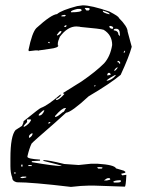

<svg xmlns="http://www.w3.org/2000/svg" viewBox="-20 -695 538 728"><path d="M272.5 -671.9 293.9 -674.8Q326.2 -674.8 394.5 -651.4Q430.7 -632.8 430.7 -627Q463.9 -593.8 463.9 -575.2L479.5 -517.6Q469.7 -480.5 437.5 -411.1Q396.5 -377 316.4 -330.1Q251 -269.5 230.5 -267.6L189.5 -230.5Q101.6 -154.3 99.6 -150.4Q90.8 -131.8 84 -102.5V-100.6Q84 -92.8 131.8 -89.8V-85.9L100.6 -84V-80.1Q185.5 -65.4 214.8 -65.4Q212.9 -68.4 144.5 -85V-87.9H145.5Q164.1 -87.9 223.6 -73.2L278.3 -69.3L325.2 -74.2H349.6Q414.1 -70.3 419.9 -56.6L449.2 -47.9L455.1 -43.9V-40L439.5 -36.1V-35.2L443.4 -30.3H445.3L459 -32.2V-30.3Q457 12.7 453.1 12.7L338.9 8.8H315.4Q291 8.8 249 13.7Q101.6 -3.9 43.9 -3.9Q26.4 -7.8 26.4 -21.5Q19.5 -39.1 19.5 -65.4V-94.7Q19.5 -179.7 39.1 -202.1L63.5 -217.8Q69.3 -228.5 69.3 -235.4Q131.8 -286.1 135.7 -286.1Q162.1 -295.9 208 -335.9H212.9Q200.2 -320.3 192.4 -320.3V-316.4H198.2Q210.9 -323.2 223.6 -337.9V-339.8H219.7V-342.8L290 -386.7Q343.8 -423.8 375 -455.1Q398.4 -481.4 405.3 -524.4Q405.3 -562.5 373 -582Q362.3 -585.9 285.2 -592.8Q285.2 -593.8 269.5 -594.7Q236.3 -594.7 207 -555.7Q199.2 -538.1 199.2 -529.3V-522.5H201.2Q201.2 -513.7 168.9 -509.8L127.9 -503.9V-502.9L122.1 -503.9H114.3L89.8 -501L87.9 -504.9Q101.6 -572.3 118.2 -588.9Q173.8 -639.6 196.3 -641.6Q212.9 -656.2 272.5 -671.9ZM311.5 -665H301.8V-663.1L307.6 -655.3H316.4L320.3 -660.2V-661.1Q319.3 -665 311.5 -665ZM249 -650.4V-648.4H250Q290 -648.4 290 -657.2L285.2 -661.1H273.4Q249 -655.3 249 -650.4ZM371.1 -654.3H370.1V-652.3Q370.1 -646.5 395.5 -640.6V-641.6Q395.5 -647.5 371.1 -654.3ZM212.9 -635.7V-632.8H225.6L229.5 -636.7V-637.7L223.6 -638.7Q212.9 -636.7 212.9 -635.7ZM226.6 -598.6 223.6 -594.7V-592.8H229.5L232.4 -596.7V-598.6ZM396.5 -596.7 394.5 -594.7V-592.8Q398.4 -585.9 405.3 -585.9H406.2Q409.2 -585.9 409.2 -589.8Q409.2 -594.7 398.4 -596.7ZM411.1 -582V-580.1Q428.7 -578.1 428.7 -564.5L434.6 -557.6V-564.5Q434.6 -585.9 420.9 -585.9Q412.1 -585.9 411.1 -582ZM195.3 -562.5 197.3 -560.5H198.2Q212.9 -568.4 212.9 -576.2V-577.1H209Q205.1 -577.1 195.3 -562.5ZM168 -536.1H163.1V-532.2L167 -531.2H168ZM453.1 -502.9 449.2 -498V-495.1H451.2L454.1 -498V-502.9ZM430.7 -463.9H425.8V-459Q432.6 -459 432.6 -453.1H435.5V-459ZM413.1 -428.7 414.1 -426.8V-425.8Q419.9 -428.7 425.8 -437.5V-439.5H423.8Q417 -435.5 413.1 -428.7ZM386.7 -409.2H388.7L399.4 -411.1Q399.4 -418.9 392.6 -418.9Q386.7 -418 386.7 -409.2ZM384.8 -390.6V-388.7Q403.3 -390.6 418.9 -409.2L417 -411.1Q394.5 -399.4 384.8 -390.6ZM340.8 -372.1 337.9 -371.1V-367.2H339.8L342.8 -370.1L340.8 -371.1ZM188.5 -254.9V-252H191.4Q197.3 -252 217.8 -269.5Q222.7 -269.5 227.5 -281.2L229.5 -282.2V-285.2H226.6Q214.8 -285.2 188.5 -254.9ZM127 -259.8V-256.8H127.9Q140.6 -256.8 148.4 -276.4H143.6Q127 -262.7 127 -259.8ZM94.7 -242.2H82L83 -232.4Q69.3 -218.8 69.3 -214.8H73.2Q90.8 -224.6 97.7 -239.3V-241.2ZM168 -232.4 163.1 -229.5V-226.6H167L170.9 -230.5V-232.4ZM89.8 -176.8V-172.9H92.8Q103.5 -180.7 103.5 -188.5V-189.5H100.6Q89.8 -183.6 89.8 -176.8ZM63.5 -72.3 60.5 -69.3V-65.4L63.5 -61.5L65.4 -65.4V-69.3ZM89.8 -69.3 85.9 -66.4 87.9 -65.4H100.6V-68.4L93.8 -69.3ZM355.5 -61.5 348.6 -60.5V-59.6L352.5 -55.7H365.2L368.2 -57.6V-60.5ZM37.1 -42 33.2 -40V-39.1L36.1 -36.1H37.1L40 -39.1ZM57.6 -21.5V-20.5L65.4 -19.5Q80.1 -21.5 80.1 -23.4L79.1 -25.4H65.4Q57.6 -23.4 57.6 -21.5ZM374 -10.7H384.8Q398.4 -12.7 398.4 -15.6L395.5 -19.5H389.6Q384.8 -19.5 374 -10.7ZM409.2 -4.9 413.1 -2.9H423.8Q438.5 -2.9 438.5 -7.8V-8.8Q438.5 -11.7 434.6 -11.7Q411.1 -10.7 409.2 -4.9Z"/></svg>

Font: Love Ya Like A Sister
Style: Regular
Weight: 400
Designer: Kimberly Geswein
Foundry: Kimberly Geswein
Version: Version 1.002 2007